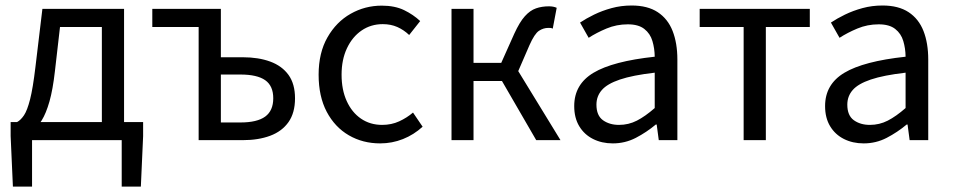

<svg xmlns="http://www.w3.org/2000/svg" viewBox="-20 -519 3528 711"><path d="M98.7 0V172H27.8L19.4 -14.9V-67H510V-14.9L501.6 172H430.7V0ZM357.2 -24.7V-419.1H202.2L183.3 -254.8Q175.7 -187.5 163.2 -143.3Q150.6 -99.1 134.5 -73.3Q118.3 -47.5 99.7 -35Q81.2 -22.6 61.7 -18.8L43.3 -67Q56.8 -74.3 68.8 -92Q80.8 -109.7 91.4 -151.1Q101.9 -192.4 111.2 -270.8L137 -486.1H439.4V-24.7Z M715.6 0V-419.1H544V-486.1H797.9V-307H879Q936.9 -307 980.6 -291Q1024.2 -275 1048.4 -241.6Q1072.5 -208.2 1072.5 -154.9Q1072.5 -101.2 1048.4 -66.9Q1024.2 -32.6 980.6 -16.3Q936.9 0 879 0ZM797.9 -65.5H870.5Q932.2 -65.5 962.1 -87.3Q991.9 -109.1 991.9 -155.2Q991.9 -201 962.1 -222Q932.2 -243 870.5 -243H797.9Z M1387.9 12Q1323.2 12 1271.6 -18.1Q1220 -48.1 1189.9 -105Q1159.9 -161.9 1159.9 -242.4Q1159.9 -323.5 1192.7 -380.8Q1225.4 -438 1278.5 -468Q1331.6 -498.1 1393.8 -498.1Q1441.9 -498.1 1476.2 -481.6Q1510.5 -465 1536 -441L1495.2 -389.4Q1475.4 -408.3 1451.3 -419Q1427.3 -429.6 1397.5 -429.6Q1353.4 -429.6 1319.1 -406.1Q1284.7 -382.6 1264.8 -340.3Q1244.9 -298.1 1244.9 -242.4Q1244.9 -186.7 1263.9 -144.8Q1282.9 -102.9 1316.7 -79.7Q1350.6 -56.5 1395.2 -56.5Q1429.6 -56.5 1458.3 -69.7Q1487 -82.9 1509.4 -102.2L1545 -49.8Q1512.5 -20 1472.2 -4Q1431.9 12 1387.9 12Z M1652 0V-486.1H1733.5V-286.1H1836.1L1884.4 -394.1Q1904.2 -437.4 1923.6 -458.9Q1943 -480.5 1964.7 -488Q1986.3 -495.6 2012.7 -495.6Q2029.5 -495.6 2041.5 -490.1L2026.9 -413Q2022.9 -415 2019.3 -415.4Q2015.7 -415.7 2010.7 -415.7Q1992.1 -415.7 1975.7 -404.8Q1959.3 -393.8 1940.6 -351.5L1899.1 -255.7L2055.6 0H1965.7L1838.8 -219.1H1733.5V0Z M2249.3 12Q2208.6 12 2176.2 -4.3Q2143.8 -20.5 2125.1 -51.5Q2106.4 -82.4 2106.4 -126.2Q2106.4 -206.8 2177.8 -249.5Q2249.2 -292.3 2404.5 -309Q2404.2 -339.5 2396 -367Q2387.9 -394.6 2366.1 -411.7Q2344.4 -428.9 2304.9 -428.9Q2263.1 -428.9 2226.1 -413.4Q2189 -397.9 2159.9 -379L2128 -435.4Q2150.3 -450.4 2180 -464.9Q2209.7 -479.4 2244.9 -489Q2280.1 -498.6 2319.1 -498.6Q2378.2 -498.6 2415.7 -473.9Q2453.2 -449.2 2470.8 -404.2Q2488.4 -359.2 2488.4 -298.3V0H2419.5L2411.8 -57.9H2408.6Q2374.1 -29.1 2334.5 -8.5Q2294.9 12 2249.3 12ZM2272.2 -56.5Q2307.6 -56.5 2338.5 -72.3Q2369.3 -88.1 2404.5 -118.9V-249.9Q2322.8 -240.4 2275.7 -224.5Q2228.6 -208.6 2208.7 -185.6Q2188.7 -162.7 2188.7 -131.5Q2188.7 -91.2 2212.9 -73.8Q2237.1 -56.5 2272.2 -56.5Z M2733.8 0V-419.1H2571V-486.1H2978.8V-419.1H2816V0Z M3178.3 12Q3137.6 12 3105.2 -4.3Q3072.8 -20.5 3054.1 -51.5Q3035.4 -82.4 3035.4 -126.2Q3035.4 -206.8 3106.8 -249.5Q3178.2 -292.3 3333.5 -309Q3333.2 -339.5 3325 -367Q3316.9 -394.6 3295.1 -411.7Q3273.4 -428.9 3233.9 -428.9Q3192.1 -428.9 3155.1 -413.4Q3118 -397.9 3088.9 -379L3057 -435.4Q3079.3 -450.4 3109 -464.9Q3138.7 -479.4 3173.9 -489Q3209.1 -498.6 3248.1 -498.6Q3307.2 -498.6 3344.7 -473.9Q3382.2 -449.2 3399.8 -404.2Q3417.4 -359.2 3417.4 -298.3V0H3348.5L3340.8 -57.9H3337.6Q3303.1 -29.1 3263.5 -8.5Q3223.9 12 3178.3 12ZM3201.2 -56.5Q3236.6 -56.5 3267.5 -72.3Q3298.3 -88.1 3333.5 -118.9V-249.9Q3251.8 -240.4 3204.7 -224.5Q3157.6 -208.6 3137.7 -185.6Q3117.7 -162.7 3117.7 -131.5Q3117.7 -91.2 3141.9 -73.8Q3166.1 -56.5 3201.2 -56.5Z"/></svg>

Font: Source Sans Variable
Style: Regular
Weight: 200
Designer: Paul D. Hunt
Foundry: Adobe Systems Incorporated
Version: Version 3.006;hotconv 1.0.111;makeotfexe 2.5.65597